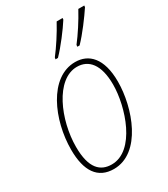

<svg xmlns="http://www.w3.org/2000/svg" viewBox="-191 -854 833 952"><g transform="rotate(-30 225.5 -378.0)"><path d="M320 -616 319 -606H332C372 -647 423 -716 450 -757L451 -766H417C389 -714 351 -656 320 -616ZM196 -616 194 -606H208C248 -647 300 -716 326 -757L327 -766H293C265 -714 227 -656 196 -616ZM174 10C331 10 407 -208 407 -356C407 -491 348 -546 271 -546C122 -546 37 -348 37 -179C37 -57 82 10 174 10ZM176 -15C112 -15 65 -55 65 -179C65 -332 145 -521 267 -521C333 -521 379 -471 379 -355C379 -229 310 -15 176 -15Z"/></g></svg>

Font: Noto Serif Condensed Thin
Style: Italic
Weight: 100
Width: 3
Italic angle: -12°
Designer: Monotype Design Team
Foundry: Monotype Imaging Inc.
Version: Version 2.013